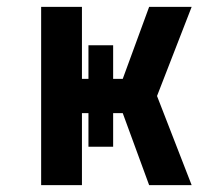

<svg xmlns="http://www.w3.org/2000/svg" viewBox="-20 -540 640 560"><path d="M100 0V-520H219V-310H238V-408H310V-310H338L415 -520H539L438 -260L539 0H415L338 -210H310V-112H238V-210H219V0Z"/></svg>

Font: Iosevka Custom Extended
Style: Bold
Weight: 700
Width: 7
Monospace: yes
Designer: Belleve Invis
Foundry: Belleve Invis
Version: Version 11.2.4; ttfautohint (v1.8.4)